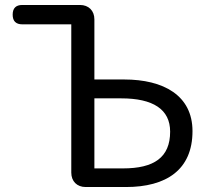

<svg xmlns="http://www.w3.org/2000/svg" viewBox="-20 -753 845 773"><path d="M267 -327V-58C267 -23 290 0 325 0H487C649 0 755 -69 755 -225C755 -369 638 -433 480 -433H360V-675C360 -710 337 -733 302 -733H195H70C44 -733 31 -720 31 -694C31 -668 44 -655 70 -655H267ZM360 -216V-357H468C596 -357 665 -313 665 -223C665 -119 600 -75 475 -75H417H360Z"/></svg>

Font: GenSenRounded2 TW R
Style: Regular
Weight: 400
Version: Version 2.100;PS 2.1;hotconv 16.6.51;makeotf.lib2.5.65220 DE